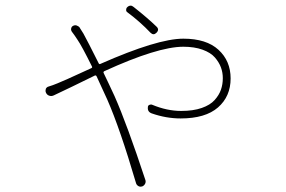

<svg xmlns="http://www.w3.org/2000/svg" viewBox="-20 -623 1040 698"><path d="M548.8 -526.4Q560.5 -515.6 548.8 -503.9Q538.1 -493.2 527.3 -503.9Q489.3 -543.9 443.4 -578.1Q438.5 -581.1 438.5 -586.9Q438.5 -592.8 442.4 -596.7Q448.2 -602.5 455.1 -602.5Q460 -602.5 465.8 -597.7Q516.6 -557.6 548.8 -526.4ZM241.2 -507.8Q237.3 -513.7 238.8 -520Q240.2 -526.4 246.1 -529.3Q250 -531.2 253.9 -531.2Q257.8 -531.2 260.7 -529.3Q268.6 -526.4 271.5 -519.5Q275.4 -513.7 283.2 -501Q297.9 -474.6 338.9 -392.6Q340.8 -388.7 344.7 -390.6Q552.7 -482.4 646.5 -482.4Q730.5 -482.4 774.4 -441.9Q818.4 -401.4 818.4 -337.9Q818.4 -272.5 772.5 -232.4Q726.6 -192.4 636.7 -192.4Q584 -192.4 531.2 -210.9Q515.6 -216.8 517.6 -233.4Q517.6 -239.3 522.9 -241.7Q528.3 -244.1 533.2 -242.2Q586.9 -219.7 638.7 -219.7Q682.6 -219.7 713.4 -230.5Q744.1 -241.2 760.3 -259.3Q776.4 -277.3 783.2 -296.9Q790 -316.4 790 -338.9Q790 -359.4 783.2 -377.9Q776.4 -396.5 761.2 -414.1Q746.1 -431.6 716.3 -442.4Q686.5 -453.1 646.5 -453.1Q553.7 -453.1 359.4 -364.3Q355.5 -362.3 356.4 -358.4Q361.3 -348.6 375.5 -318.4Q389.6 -288.1 396.5 -273.4Q441.4 -171.9 508.8 32.2Q510.7 39.1 507.3 45.4Q503.9 51.8 497.1 54.7Q494.1 55.7 491.2 55.7Q487.3 55.7 483.4 53.7Q476.6 49.8 474.6 43Q416 -156.2 370.1 -260.7Q343.8 -318.4 331.1 -345.7Q329.1 -349.6 325.2 -348.6Q292 -332 240.2 -307.1Q188.5 -282.2 175.8 -276.4Q168 -272.5 159.7 -274.9Q151.4 -277.3 147.5 -285.2Q145.5 -289.1 145.5 -293Q145.5 -295.9 146.5 -299.8Q149.4 -306.6 157.2 -308.6Q170.9 -312.5 189.5 -320.3Q201.2 -324.2 311.5 -375Q316.4 -377 314.5 -380.9Q277.3 -456.1 261.7 -478.5Q249 -498 241.2 -507.8Z"/></svg>

Font: Gen Jyuu Gothic ExtraLight
Style: Regular
Weight: 100
Designer: [Source Han Sans]
Ryoko NISHIZUKA  (kana & ideographs); Paul D. Hunt (Latin, Greek & Cyrillic); Wenlong ZHANG  (bopomofo
Version: Version 1.002.20150607